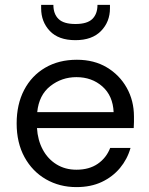

<svg xmlns="http://www.w3.org/2000/svg" viewBox="-20 -752 609 784"><path d="M292 12Q223 12 167.5 -20Q112 -52 80 -110.5Q48 -169 48 -248Q48 -326 78.5 -384.5Q109 -443 164.5 -475.5Q220 -508 294 -508Q364 -508 416 -477Q468 -446 497.5 -393.5Q527 -341 527 -276Q527 -262 527 -254Q527 -246 526 -229H131Q134 -180 154.5 -141.5Q175 -103 210.5 -81Q246 -59 292 -59Q344 -59 379 -83Q414 -107 430 -148H513Q500 -102 470 -66Q440 -30 395.5 -9Q351 12 292 12ZM132 -294H444Q441 -361 398 -399Q355 -437 292 -437Q232 -437 185.5 -400.5Q139 -364 132 -294ZM288 -588Q219 -588 183.5 -625.5Q148 -663 148 -718V-732H198Q198 -695 219 -674.5Q240 -654 288 -654Q336 -654 357 -674.5Q378 -695 378 -732H429V-718Q429 -663 392.5 -625.5Q356 -588 288 -588Z"/></svg>

Font: Rethink Sans
Style: Regular
Weight: 400
Designer: The Rethink Sans project authors (Hans Thiessen). DM Sans designed by Colophon Foundry.
Foundry: Rethink Communications LLC
Version: Version 1.001